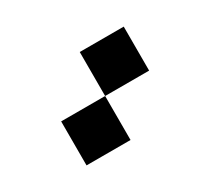

<svg xmlns="http://www.w3.org/2000/svg" viewBox="-57 -89 414 378"><g transform="rotate(-30 150.0 100.0)"><path d="M250 0H150V100H250ZM50 200H150V100H50Z"/></g></svg>

Font: LS-VG5000
Style: Regular
Weight: 400
Designer: Justin Bihan, 2021
Foundry: Justin Bihan, 2021
Version: Version 1.000;Glyphs 3.1.2 (3151)